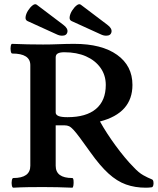

<svg xmlns="http://www.w3.org/2000/svg" viewBox="-20 -870 737 893"><path d="M686 1Q679 2 672 2.5Q665 3 658 3Q608 3 566 -12Q524 -27 484.5 -63Q445 -99 401 -161Q371 -203 352.5 -228Q334 -253 322 -266Q310 -279 301 -283Q292 -287 281 -287H239V-99Q239 -42 316 -42Q321 -42 322 -30.5Q323 -19 321.5 -8Q320 3 316 3Q247 0 179 0Q145 0 110.5 0.5Q76 1 42 3Q37 3 35 -8Q33 -19 35 -30.5Q37 -42 42 -42Q121 -42 121 -99V-567Q121 -621 37 -621Q32 -621 30 -632.5Q28 -644 30 -655.5Q32 -667 37 -666Q109 -663 180 -663Q217 -663 253 -664.5Q289 -666 326 -666Q453 -666 524.5 -615Q596 -564 596 -475Q596 -344 445 -305Q460 -278 478.5 -249.5Q497 -221 517.5 -193Q538 -165 559.5 -139Q581 -113 602 -92Q625 -67 646.5 -55Q668 -43 686 -36Q692 -34 693.5 -25Q695 -16 693 -8Q691 0 686 1ZM294 -325Q381 -325 426.5 -363.5Q472 -402 472 -475Q472 -520 447.5 -554.5Q423 -589 380 -608Q337 -627 279 -627Q259 -627 249 -621.5Q239 -616 239 -603V-347Q239 -336 252 -330.5Q265 -325 294 -325ZM269 -704Q263 -704 256.5 -705.5Q250 -707 242 -711L108 -772Q97 -777 99 -791.5Q101 -806 110.5 -821Q120 -836 131.5 -845Q143 -854 151 -848L274 -755Q297 -738 293.5 -721Q290 -704 269 -704ZM474 -704Q468 -704 461.5 -705.5Q455 -707 447 -711L313 -772Q302 -777 304 -791.5Q306 -806 315.5 -821Q325 -836 336.5 -845Q348 -854 356 -848L479 -755Q502 -738 498.5 -721Q495 -704 474 -704Z"/></svg>

Font: Junicode VF
Style: Regular
Weight: 400
Designer: Peter S. Baker
Version: Version 2.213